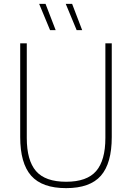

<svg xmlns="http://www.w3.org/2000/svg" viewBox="-20 -964 682 993"><path d="M322 9Q198 9 141.2 -55.2Q84.5 -119.5 84.5 -255.5V-740H118.5V-250.5Q118.5 -134.5 166.2 -79.2Q214 -24 322 -24Q429.5 -24 477.2 -79.2Q525 -134.5 525 -250.5V-740H558V-255.5Q558 -119.5 501.8 -55.2Q445.5 9 322 9ZM376.5 -808 320 -944H353L405 -808ZM239 -808 182.5 -944H215.5L268 -808Z"/></svg>

Font: Encode Sans Semi Condensed Thin
Style: Regular
Weight: 100
Width: 4
Designer: Multiple Designers
Foundry: Impallari Type
Version: Version 3.000; ttfautohint (v1.8.3) -l 8 -r 50 -G 200 -x 14 